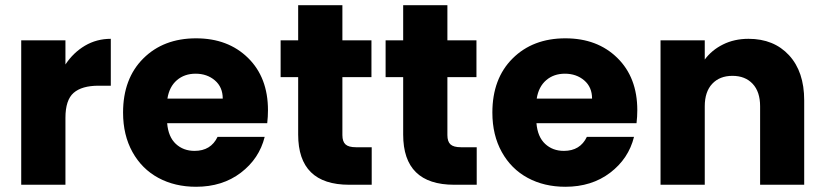

<svg xmlns="http://www.w3.org/2000/svg" viewBox="-20 -714 3185 742"><path d="M232.9 -258.8V0H62V-558.1H232.9V-464.8Q263.2 -510.7 308.3 -537.4Q353.5 -564 408.2 -564V-382.8H360.8Q296.4 -382.8 264.6 -355.2Q232.9 -327.6 232.9 -258.8Z M735.8 -429.2Q692.9 -429.2 663.6 -404.1Q634.3 -378.9 627 -333H840.8Q840.8 -377.4 810.5 -403.3Q780.3 -429.2 735.8 -429.2ZM1002.9 -185.1Q981.9 -100.6 910.6 -46.4Q839.4 7.8 737.8 7.8Q655.8 7.8 592 -26.6Q528.3 -61 491.9 -126.5Q455.6 -191.9 455.6 -278.8Q455.6 -410.2 533.7 -488Q611.8 -565.9 737.8 -565.9Q861.3 -565.9 938.5 -490.2Q1015.6 -414.6 1015.6 -288.1Q1015.6 -263.7 1012.7 -237.8H626Q630.4 -185.1 659.4 -158Q688.5 -130.9 731.9 -130.9Q794.9 -130.9 820.8 -185.1Z M1132.3 -193.8V-416H1064.5V-558.1H1132.3V-693.8H1303.2V-558.1H1415.5V-416H1303.2V-191.9Q1303.2 -167 1315.2 -156Q1327.1 -145 1355.5 -145H1416.5V0H1329.6Q1132.3 0 1132.3 -193.8Z M1538.1 -193.8V-416H1470.2V-558.1H1538.1V-693.8H1709V-558.1H1821.3V-416H1709V-191.9Q1709 -167 1720.9 -156Q1732.9 -145 1761.2 -145H1822.3V0H1735.4Q1538.1 0 1538.1 -193.8Z M2163.1 -429.2Q2120.1 -429.2 2090.8 -404.1Q2061.5 -378.9 2054.2 -333H2268.1Q2268.1 -377.4 2237.8 -403.3Q2207.5 -429.2 2163.1 -429.2ZM2430.2 -185.1Q2409.2 -100.6 2337.9 -46.4Q2266.6 7.8 2165 7.8Q2083 7.8 2019.3 -26.6Q1955.6 -61 1919.2 -126.5Q1882.8 -191.9 1882.8 -278.8Q1882.8 -410.2 1960.9 -488Q2039.1 -565.9 2165 -565.9Q2288.6 -565.9 2365.7 -490.2Q2442.9 -414.6 2442.9 -288.1Q2442.9 -263.7 2439.9 -237.8H2053.2Q2057.6 -185.1 2086.7 -158Q2115.7 -130.9 2159.2 -130.9Q2222.2 -130.9 2248 -185.1Z M2917.5 0V-303.2Q2917.5 -359.4 2888.7 -390.1Q2859.9 -420.9 2810.5 -420.9Q2761.2 -420.9 2732.4 -390.1Q2703.6 -359.4 2703.6 -303.2V0H2532.7V-558.1H2703.6V-483.9Q2730.5 -520.5 2774.2 -542.2Q2817.9 -564 2872.6 -564Q2970.7 -564 3029.3 -500.5Q3087.9 -437 3087.9 -326.2V0Z"/></svg>

Font: SVN-Poppins
Style: Bold
Weight: 700
Designer: Ninad Kale (Devanagari), Jonny Pinhorn (Latin)
Foundry: Indian Type Foundry
Version: Version 3.200;PS 1.000;hotconv 16.6.54;makeotf.lib2.5.65590